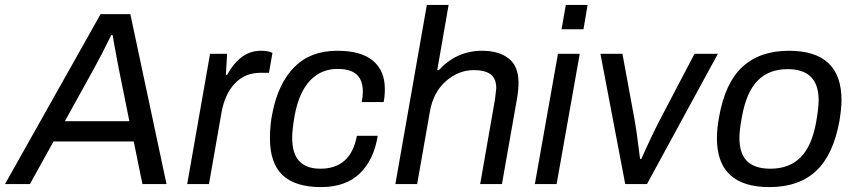

<svg xmlns="http://www.w3.org/2000/svg" viewBox="-51 -743 3450 775"><path d="M-30.8 0 355 -686H475.1L621.1 0H523.9L488.8 -171.9H165L69.8 0ZM210.9 -253.9H471.2L428.2 -466.8Q426.3 -477.1 416.5 -528.8Q406.7 -580.6 403.8 -601.1H397.9Q357.9 -519 328.1 -465.8Z M704.6 0 796.9 -525.9H865.7L860.8 -440.9H865.7Q919.4 -538.1 1001.5 -538.1Q1032.2 -538.1 1048.8 -529.8L1034.7 -449.2H1000.5Q937 -449.2 896.2 -405.3Q855.5 -361.3 842.8 -287.1L792.5 0Z M1244.6 12.2Q1141.1 12.2 1089.8 -35.9Q1038.6 -84 1038.6 -185.1Q1038.6 -241.7 1049.3 -290Q1072.8 -407.7 1137.7 -472.9Q1202.6 -538.1 1310.5 -538.1Q1406.7 -538.1 1454.6 -497.8Q1502.4 -457.5 1502.4 -383.8Q1502.4 -355 1497.6 -331.1H1409.2Q1413.6 -354 1413.6 -373Q1413.6 -418.9 1388.9 -441.9Q1364.3 -464.8 1311.5 -464.8Q1245.1 -464.8 1200.4 -417.7Q1155.8 -370.6 1138.2 -275.9Q1128.4 -219.7 1128.4 -187Q1128.4 -122.6 1157.2 -92.3Q1186 -62 1242.2 -62Q1364.7 -62 1389.6 -194.8H1473.6Q1458.5 -98.6 1401.6 -43.2Q1344.7 12.2 1244.6 12.2Z M1544.9 0 1671.9 -723.1H1759.8L1713.9 -460H1720.2Q1792.5 -538.1 1895 -538.1Q1962.9 -538.1 2002.4 -506.8Q2042 -475.6 2042 -409.2Q2042 -380.9 2036.1 -346.2L1975.1 0H1887.2L1946.8 -340.8Q1952.1 -385.3 1952.1 -386.2Q1952.1 -427.2 1928.7 -443.6Q1905.3 -460 1861.8 -460Q1799.8 -460 1748.8 -415.3Q1697.8 -370.6 1684.1 -292L1632.8 0Z M2215.8 -625 2232.9 -723.1H2320.8L2304.2 -625ZM2107.9 0 2201.2 -525.9H2289.1L2195.8 0Z M2472.7 0 2372.6 -525.9H2461.4L2509.8 -263.2Q2519 -212.9 2532.7 -101.1H2537.6Q2576.7 -189.9 2614.7 -263.2L2752.4 -525.9H2846.7L2560.5 0Z M3054.7 12.2Q2842.8 12.2 2842.8 -185.1Q2842.8 -224.6 2851.6 -271Q2875.5 -408.2 2945.8 -473.1Q3016.1 -538.1 3133.8 -538.1Q3345.7 -538.1 3345.7 -338.9Q3345.7 -307.1 3337.4 -254.9Q3312.5 -117.7 3242.9 -52.7Q3173.3 12.2 3054.7 12.2ZM3058.6 -62Q3135.3 -62 3180.9 -108.2Q3226.6 -154.3 3243.7 -252Q3253.4 -308.1 3253.4 -338.9Q3253.4 -463.9 3128.4 -463.9Q3052.7 -463.9 3007.3 -417.7Q2961.9 -371.6 2944.3 -273.9Q2933.6 -217.8 2933.6 -187Q2933.6 -122.6 2964.8 -92.3Q2996.1 -62 3058.6 -62Z"/></svg>

Font: Archivo
Style: Italic
Weight: 400
Italic angle: -10°
Designer: Hector Gatti
Foundry: Omnibus-Type
Version: Version 2.001